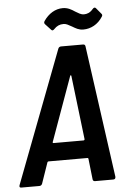

<svg xmlns="http://www.w3.org/2000/svg" viewBox="-63 -937 644 980"><g transform="rotate(-5 259.5 -447.0)"><path d="M293 -813C308 -813 317 -806 336 -796C353 -786 368 -776 392 -776C430 -776 467 -795 491 -833C495 -839 495 -844 490 -849L465 -879C460 -885 454 -883 448 -876C433 -858 417 -853 402 -853C385 -853 374 -862 358 -871C340 -883 322 -894 296 -894C258 -894 223 -873 198 -836C194 -829 195 -824 200 -819L228 -789C233 -783 238 -785 244 -791C258 -806 273 -813 293 -813ZM384 0H477C485 0 489 -4 489 -13L395 -690C394 -697 390 -700 383 -700H271C264 -700 259 -697 256 -690L-2 -13C-5 -4 -2 0 6 0H98C105 0 110 -3 113 -10L150 -117C152 -120 153 -121 156 -121H355C358 -121 359 -120 360 -117L372 -10C373 -3 377 0 384 0ZM186 -218 304 -546C305 -550 309 -550 310 -546L349 -218C349 -214 346 -212 343 -212H190C187 -212 184 -214 186 -218Z"/></g></svg>

Font: Barlow Semi Condensed SemiBold
Style: Italic
Weight: 600
Width: 4
Italic angle: -7°
Designer: Jeremy Tribby
Foundry: Tribby Type
Version: Version 1.422;hotconv 1.0.109;makeotfexe 2.5.65596